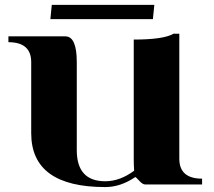

<svg xmlns="http://www.w3.org/2000/svg" viewBox="-20 -759 881 790"><path d="M609.1 -680.4H187.3L193.1 -739H615ZM717.8 -106Q717.8 -23.9 811.5 -23.9V0H577.1Q566.7 0 552.9 -15.3Q539.1 -30.5 536.6 -30.5Q476.3 10.7 413.1 10.7Q108.4 10.7 108.4 -210.9V-503.4Q108.4 -585.4 14.6 -585.4V-609.4H249Q295.9 -609.4 295.9 -503.4V-141.1Q295.9 -13.2 413.1 -13.2Q473.4 -13.2 532 -56.6Q530.3 -77.6 530.3 -106V-596.2Q653.3 -596.2 694.3 -620.4L717.8 -620.1Z"/></svg>

Font: itsadzoke
Style: Regular
Weight: 700
Width: 7
Version: Version 0.45